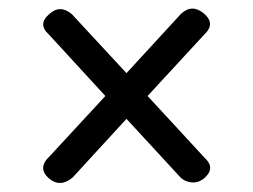

<svg xmlns="http://www.w3.org/2000/svg" viewBox="-20 -561 580 441"><path d="M92 -151.5Q65.5 -175.5 93.5 -201.5L222 -340.5L92.5 -481.5Q65.5 -505.5 93.5 -529Q118.5 -551.5 145.5 -528L270.5 -393L396 -529.5Q421.5 -553 449 -529.5Q475.5 -506.5 449.5 -482L319 -340.5L450.5 -198Q475.5 -175 449.5 -152Q436.5 -141 421.2 -142Q406 -143 395.5 -152.5L270.5 -288L147 -153.5Q118.5 -129 92 -151.5Z"/></svg>

Font: Fraunces 9pt S000
Style: Bold
Weight: 700
Version: Version 1.000; ttfautohint (v1.8.3)